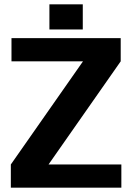

<svg xmlns="http://www.w3.org/2000/svg" viewBox="-20 -866 609 886"><path d="M30 -107 363 -583H33V-690H537V-583L204 -107H540V0H30ZM208 -846H362V-730H208Z"/></svg>

Font: Mozilla Headline BETA
Style: Bold
Weight: 700
Designer: Studio DRAMA
Foundry: Studio DRAMA
Version: Version 0.100